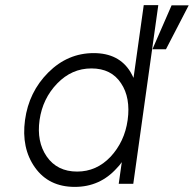

<svg xmlns="http://www.w3.org/2000/svg" viewBox="-20 -720 759 752"><path d="M577 -527H630L719 -699H652ZM338 -452Q261 -452 204 -393Q147 -334 135 -250Q123 -165 163 -107Q204 -48 282 -48Q358 -48 413 -106Q440 -135 457 -171Q474 -207 480 -250Q486 -293 479.5 -329.5Q473 -366 454 -394Q416 -452 338 -452ZM347 -512Q446 -512 491 -438Q494 -433 497 -427Q500 -421 503 -415L543 -700H600L502 0H445L457 -85Q453 -79 448 -73Q443 -67 438 -62Q372 12 273 12Q171 12 117 -64Q63 -140 78 -250Q93 -360 169 -436Q245 -512 347 -512Z"/></svg>

Font: Unageo
Style: Light-Italic
Weight: 300
Designer: Richard Sepsi
Foundry: Richard Sepsi
Version: Version 2.000